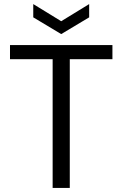

<svg xmlns="http://www.w3.org/2000/svg" viewBox="-20 -921 600 941"><path d="M238 0V-631H29V-700H531V-631H322V0ZM280 -754 143 -836V-901L280 -817L417 -901V-836Z"/></svg>

Font: DM Sans 24pt
Style: Regular
Weight: 400
Designer: Colophon Foundry, Jonny Pinhorn
Foundry: Colophon Foundry
Version: Version 4.004;gftools[0.9.30]